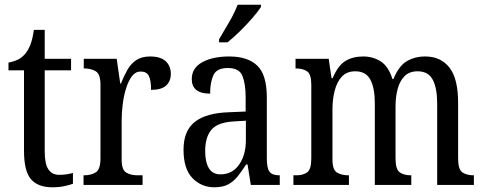

<svg xmlns="http://www.w3.org/2000/svg" viewBox="-20 -786 2057 816"><path d="M203 10Q141 10 111.5 -24.5Q82 -59 82 -145V-487H16V-520Q38 -524 55.5 -532.5Q73 -541 87 -557Q100 -573 109 -595.5Q118 -618 124 -659H170V-536H282V-487H170V-143Q170 -90 185.5 -66.5Q201 -43 231 -43Q248 -43 262 -45Q276 -47 290 -51V-5Q277 0 254 5Q231 10 203 10Z M335 0V-41H338Q367 -41 387 -53.5Q407 -66 407 -113V-427Q407 -471 387 -483Q367 -495 339 -495H336V-536H476L491 -431H494Q506 -462 521 -488.5Q536 -515 559 -530.5Q582 -546 618 -546Q662 -546 684 -526Q706 -506 706 -472Q706 -441 686 -422.5Q666 -404 622 -404Q622 -445 612.5 -463.5Q603 -482 578 -482Q556 -482 541 -462.5Q526 -443 516 -411Q506 -379 501.5 -342.5Q497 -306 497 -273V-108Q497 -64 516.5 -52.5Q536 -41 564 -41H586V0Z M891 10Q836 10 798 -29Q760 -68 760 -150Q760 -230 808 -268Q856 -306 954 -309L1024 -312V-373Q1024 -429 1010.5 -463Q997 -497 948 -497Q901 -497 887 -466.5Q873 -436 873 -388Q795 -388 795 -450Q795 -497 839.5 -521.5Q884 -546 954 -546Q1033 -546 1073.5 -507Q1114 -468 1114 -372V-113Q1114 -71 1125.5 -56Q1137 -41 1166 -41H1169V0H1046L1032 -87H1026Q1008 -59 990.5 -37Q973 -15 950 -2.5Q927 10 891 10ZM917 -45Q967 -45 996 -86Q1025 -127 1025 -191V-273L974 -270Q905 -266 878.5 -234.5Q852 -203 852 -144Q852 -98 867.5 -71.5Q883 -45 917 -45ZM911 -619Q932 -654 954.5 -693Q977 -732 990 -766H1089V-756Q1078 -739 1054 -711Q1030 -683 1001 -654.5Q972 -626 947 -606H911Z M1227 0V-41H1240Q1268 -41 1285.5 -53.5Q1303 -66 1303 -113V-426Q1303 -471 1285 -483Q1267 -495 1238 -495H1236V-536H1377L1389 -454H1394Q1416 -507 1447.5 -526.5Q1479 -546 1524 -546Q1565 -546 1598 -525Q1631 -504 1648 -450H1652Q1675 -506 1709 -526Q1743 -546 1787 -546Q1853 -546 1890 -499Q1927 -452 1927 -349V-113Q1927 -66 1945 -53.5Q1963 -41 1992 -41H1994V0H1838V-346Q1838 -412 1819 -447.5Q1800 -483 1755 -483Q1720 -483 1699.5 -462.5Q1679 -442 1670 -408Q1661 -374 1661 -334V-113Q1661 -66 1679 -53.5Q1697 -41 1725 -41H1728V0H1573V-346Q1573 -412 1554 -447.5Q1535 -483 1490 -483Q1454 -483 1433 -460.5Q1412 -438 1402.5 -401Q1393 -364 1393 -321V-108Q1393 -64 1412.5 -52.5Q1432 -41 1461 -41H1463V0Z"/></svg>

Font: Noto Serif Ethiopic Condensed
Style: Regular
Weight: 400
Width: 3
Designer: Monotype Design Team
Foundry: Monotype Imaging Inc.
Version: Version 2.102; ttfautohint (v1.8.4.7-5d5b)